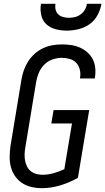

<svg xmlns="http://www.w3.org/2000/svg" viewBox="-20 -975 550 1003"><path d="M198 8Q170 8 143 1.5Q116 -5 94.5 -19.5Q73 -34 58 -56Q43 -78 36.5 -104Q30 -130 30.5 -158Q31 -186 35 -214L92 -559Q96 -584 104.5 -608Q113 -632 127 -654Q141 -676 161 -694Q181 -712 204.5 -723Q228 -734 253 -738.5Q278 -743 303 -743Q328 -743 352 -739.5Q376 -736 397.5 -726.5Q419 -717 436.5 -701.5Q454 -686 464.5 -665.5Q475 -645 477.5 -620.5Q480 -596 476 -571Q476 -569 475.5 -567.5Q475 -566 475 -565H397Q398 -566 398 -567Q398 -568 398 -569Q402 -590 397 -611Q392 -632 378.5 -646.5Q365 -661 344.5 -667Q324 -673 303 -673Q279 -673 254.5 -664.5Q230 -656 211.5 -637.5Q193 -619 183 -595.5Q173 -572 169 -548L112 -203Q109 -186 108.5 -169Q108 -152 111 -136Q114 -120 121 -105.5Q128 -91 140.5 -81Q153 -71 169 -66.5Q185 -62 202 -62Q230 -62 259 -70Q288 -78 316 -91L356 -330H248L260 -400H446L387 -46Q343 -21 294.5 -6.5Q246 8 198 8ZM329 -815Q299 -815 270.5 -822.5Q242 -830 222 -848.5Q202 -867 195.5 -896Q189 -925 194 -955H270Q267 -939 270.5 -924.5Q274 -910 284.5 -900Q295 -890 310 -886Q325 -882 340 -882Q356 -882 372 -886Q388 -890 401.5 -900Q415 -910 423.5 -924.5Q432 -939 434 -955H510Q505 -925 489.5 -896Q474 -867 447.5 -848.5Q421 -830 390 -822.5Q359 -815 329 -815Z"/></svg>

Font: Iosevka SS04
Style: Italic
Weight: 400
Italic angle: -9°
Monospace: yes
Designer: Belleve Invis
Foundry: Belleve Invis
Version: Version 19.0.0; ttfautohint (v1.8.4)